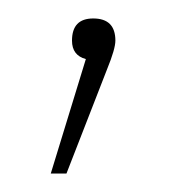

<svg xmlns="http://www.w3.org/2000/svg" viewBox="-20 -58 203 208"><path d="M81 -38Q105 -38 105 -14Q105 -5 96 17L52 130H35L73 6Q58 2 58 -14Q58 -38 81 -38Z"/></svg>

Font: FiraSans
Style: Regular
Weight: 150
Designer: Carrois Corporate & Edenspiekermann AG
Foundry: Carrois Corporate GbR & Edenspiekermann AG
Version: Version 3.106;PS 003.106;hotconv 1.0.70;makeotf.lib2.5.58329